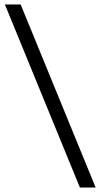

<svg xmlns="http://www.w3.org/2000/svg" viewBox="-20 -725 453 865"><path d="M340 120H411L73 -705H2Z"/></svg>

Font: Mluvka Light
Style: Regular
Weight: 300
Designer: Modified by Jiří Krblich, Original typeface by Gumpita Rahayu
Foundry: Gumpita Rahayu & Jiří Krblich
Version: Version 2.000;Glyphs 3.1.1 (3134)